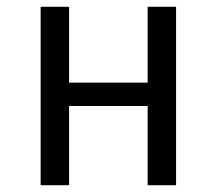

<svg xmlns="http://www.w3.org/2000/svg" viewBox="-20 -547 640 567"><path d="M416 -234H184V0H100V-527H184V-303H416V-527H500V0H416Z"/></svg>

Font: Fira Mono
Style: Regular
Weight: 400
Designer: Carrois Corporate & Edenspiekermann AG
Foundry: Carrois Corporate GbR & Edenspiekermann AG
Version: Version 3.206